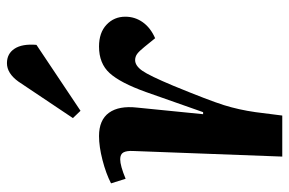

<svg xmlns="http://www.w3.org/2000/svg" viewBox="-160 -673 833 553"><g transform="rotate(-90 256.5 -396.5)"><path d="M192.9 -603 297.9 -759.8Q321.8 -793 351.1 -793Q378.4 -793 392.8 -771Q407.2 -749 403.8 -708L213.9 -581.1ZM82 0 98.1 -429.2Q99.1 -448.2 94 -457.5Q88.9 -466.8 74.2 -466.8Q55.7 -466.8 18.1 -451.2L4.9 -493.2Q33.2 -507.8 72 -517.8Q110.8 -527.8 141.1 -527.8Q187.5 -527.8 208.3 -499Q229 -470.2 223.1 -418L204.1 -228H210L268.1 -393.1Q294.4 -466.3 322.3 -497.1Q350.1 -527.8 398.9 -527.8Q439 -527.8 461.9 -506.1Q484.9 -484.4 484.9 -452.1Q484.9 -424.3 469 -401.9Q453.1 -379.4 422.9 -366.2L397.9 -397Q385.7 -412.1 377.7 -418Q369.6 -423.8 359.9 -423.8Q343.8 -423.8 329.3 -403.3Q314.9 -382.8 286.1 -314Q243.7 -210.9 230.2 -168Q216.8 -125 210 -77.1L200.2 0Z"/></g></svg>

Font: Literata SemiBold
Style: Italic
Weight: 650
Italic angle: -2.39999°
Designer: Latin by Veronika Burian and Jose Scaglione. Greek by Irene Vlachou. Cyrillic by Vera Evstafieva
Foundry: TypeTogether
Version: Version 3.021